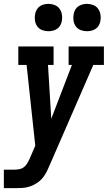

<svg xmlns="http://www.w3.org/2000/svg" viewBox="-45 -771 565 996"><path d="M-25 205V109H32Q45 109 58 106Q71 103 81.5 94Q92 85 98.5 72.5Q105 60 111 48V47Q111 47 111 47Q111 47 111 47L138 -15L93 -434H50V-530H233V-434H204L221 -155L328 -434H311V-530H494V-434H439L213 85Q206 102 197.5 119Q189 136 177 151Q164 167 146.5 178.5Q129 190 109.5 196.5Q90 203 70.5 204Q51 205 32 205ZM406 -609Q389 -609 373.5 -615Q358 -621 348.5 -634Q339 -647 336.5 -663.5Q334 -680 337 -697Q339 -709 345 -720Q351 -731 361 -738Q371 -745 383 -748Q395 -751 406 -751Q423 -751 438.5 -745Q454 -739 463.5 -726Q473 -713 476 -696.5Q479 -680 476 -663Q474 -651 468 -640Q462 -629 452 -622Q442 -615 430 -612Q418 -609 406 -609ZM206 -609Q189 -609 173.5 -615Q158 -621 148.5 -634Q139 -647 136.5 -663.5Q134 -680 137 -697Q139 -709 145 -720Q151 -731 161 -738Q171 -745 183 -748Q195 -751 206 -751Q223 -751 238.5 -745Q254 -739 263.5 -726Q273 -713 276 -696.5Q279 -680 276 -663Q274 -651 268 -640Q262 -629 252 -622Q242 -615 230 -612Q218 -609 206 -609Z"/></svg>

Font: Iosevka Slab Oblique
Style: Bold
Weight: 700
Italic angle: -9°
Monospace: yes
Designer: Belleve Invis
Foundry: Belleve Invis
Version: Version 11.1.1; ttfautohint (v1.8.3)